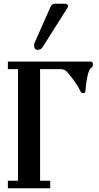

<svg xmlns="http://www.w3.org/2000/svg" viewBox="-20 -1005 530 1025"><path d="M182 -739Q162 -739 162 -763Q162 -770 164 -775L251 -971Q258 -985 273 -985H330Q336 -985 341 -979Q346 -973 343 -968L208 -754Q199 -739 182 -739ZM304 -636H194V-40H248V0H22V-40H76V-636H22V-676H464Q476 -676 476 -662Q476 -647 465 -641Q459 -638 451 -615Q440 -573 436 -517Q435 -508 425 -508Q414 -508 410 -517Q389 -562 339 -620Q325 -636 304 -636Z"/></svg>

Font: Triodion Unicode
Style: Normal
Weight: 400
Version: Version 1.1